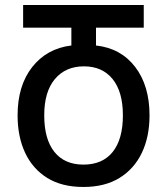

<svg xmlns="http://www.w3.org/2000/svg" viewBox="-20 -734 665 764"><path d="M312 10Q226 10 168 -26Q110 -62 80 -126Q50 -190 50 -275Q50 -393 108 -467Q166 -541 264 -553V-624H72V-714H552V-624H362V-553Q461 -542 518 -467.5Q575 -393 575 -275Q575 -190 544.5 -126Q514 -62 455.5 -26Q397 10 312 10ZM312 -79Q388 -79 428.5 -129.5Q469 -180 469 -275Q469 -369 428 -419.5Q387 -470 314 -470Q241 -470 198.5 -419.5Q156 -369 156 -275Q156 -180 196.5 -129.5Q237 -79 312 -79Z"/></svg>

Font: Noto Sans Georgian Condensed Medium
Style: Regular
Weight: 500
Width: 3
Designer: Monotype Design Team, Akaki Razmadze
Foundry: Google LLC
Version: Version 2.005; ttfautohint (v1.8.4.7-5d5b)